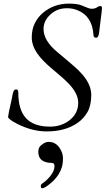

<svg xmlns="http://www.w3.org/2000/svg" viewBox="-20 -724 592 1057"><path d="M80.6 -214.8Q80.6 -120.1 123 -73.5Q165.5 -26.9 255.4 -26.9Q316.9 -26.9 362.3 -61.5Q410.6 -99.6 410.6 -158.2Q410.6 -208 360.4 -261.2Q346.2 -275.9 331.3 -289.8Q316.4 -303.7 296.6 -319.8Q276.9 -335.9 257.1 -353.3Q237.3 -370.6 219 -389.2Q200.7 -407.7 186.5 -428.2Q154.8 -473.1 154.8 -517.8Q154.8 -562.5 171.9 -596.7Q189 -630.9 217.8 -654.3Q277.3 -704.1 359.9 -704.1Q405.3 -704.1 429.2 -694.3Q453.1 -684.6 463.9 -680.2Q474.6 -675.8 485.6 -675.8Q496.6 -675.8 502.7 -678.2Q508.8 -680.7 513.7 -683.3Q518.6 -686 522.9 -688.5Q527.3 -690.9 531.7 -690.9Q541.5 -689.5 541.3 -681.4Q541 -673.3 540.5 -668.5Q540 -663.6 539.1 -653.3Q533.7 -608.4 530.8 -587.4Q527.8 -566.4 527.1 -556.4Q526.4 -546.4 524.4 -537.1Q520.5 -516.1 509.3 -516.1Q495.6 -516.1 494.6 -531.2Q488.3 -634.8 407.2 -667.5Q379.9 -678.7 349.6 -678.7Q319.3 -678.7 297.1 -669.4Q274.9 -660.2 257.8 -644.5Q219.7 -609.9 219.7 -564.9Q219.7 -500 294.9 -438Q315.4 -421.4 337.2 -402.3Q358.9 -383.3 385 -361.6Q411.1 -339.8 432.6 -314.9Q482.4 -258.3 482.4 -201.2Q482.4 -144 461.7 -107.4Q440.9 -70.8 406.2 -46.9Q338.9 -0.5 236.8 -0.5Q156.2 -0.5 73.2 -43Q46.9 -56.6 36.1 -65.4Q24.4 -75.7 24.4 -79.1Q28.3 -108.4 35.2 -136.2Q42 -164.1 45.2 -181.2Q48.3 -198.2 49.3 -204.6Q50.3 -210.9 52.7 -216.8Q57.6 -231.9 69.1 -231.9Q80.6 -231.9 80.6 -214.8ZM211.9 312.5Q204.6 312.5 204.6 299.3Q204.6 291.5 215.1 284.4Q225.6 277.3 230.7 272.7Q235.8 268.1 245.1 258.8Q254.4 249.5 261.7 238.8Q279.8 213.4 279.8 192.4Q279.8 178.2 274.2 175.3Q268.6 172.4 258.1 172.4Q247.6 172.4 234.9 169.2Q222.2 166 212.4 159.2Q190.9 144 190.9 112.3Q190.9 89.4 204.1 77.6Q226.6 57.1 247.3 57.1Q268.1 57.1 282.7 65.9Q297.4 74.7 307.1 88.9Q326.7 117.2 326.7 147Q326.7 176.8 320.3 197Q314 217.3 302.7 235.4Q291.5 253.4 276.1 269Q260.7 284.7 241.2 298.6Q221.7 312.5 211.9 312.5Z"/></svg>

Font: Cardo-Italic
Style: Italic
Weight: 400
Italic angle: -12°
Designer: David J. Perry
Foundry: David J. Perry
Version: Version 0.991